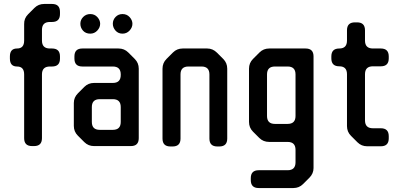

<svg xmlns="http://www.w3.org/2000/svg" viewBox="-20 -730 2004 970"><path d="M102 -32Q102 8 142 8H152Q192 8 192 -32V-354Q192 -394 232 -394H243Q283 -394 283 -434V-445Q283 -485 243 -485H232Q192 -485 192 -525V-579Q192 -619 232 -619H243Q283 -619 283 -659V-670Q283 -710 243 -710H203Q174 -710 154 -690L122 -658Q101 -637 102 -608V-525Q102 -485 66 -485Q30 -485 30 -445V-434Q30 -394 66 -394Q102 -394 102 -354Z M406 -12Q426 8 455 8H641Q681 8 681 -32V-383Q681 -412 661 -432L628 -465Q608 -485 579 -485H396Q356 -485 356 -445V-434Q356 -394 396 -394H550Q590 -394 590 -354V-351Q590 -311 550 -311H455Q426 -311 406 -291L374 -259Q353 -238 353 -210V-94Q353 -65 373 -45ZM444 -114V-189Q444 -229 484 -229H550Q590 -229 590 -189V-114Q590 -74 550 -74H484Q444 -74 444 -114ZM436 -560Q457 -560 471.5 -575.5Q486 -591 486 -610Q486 -628 472 -643.5Q458 -659 436 -659Q415 -659 400.5 -644.5Q386 -630 386 -610Q386 -590 399.5 -575Q413 -560 436 -560ZM599 -560Q620 -560 634.5 -575.5Q649 -591 649 -610Q649 -628 635 -643.5Q621 -659 599 -659Q578 -659 564 -644.5Q550 -630 550 -610Q550 -591 563.5 -575.5Q577 -560 599 -560Z M841 10H852Q892 10 892 -30V-354Q892 -394 932 -394H998Q1038 -394 1038 -354V-30Q1038 10 1078 10H1088Q1128 10 1128 -30V-383Q1128 -412 1108 -432L1076 -464Q1055 -485 1027 -485H903Q874 -485 854 -465L821 -432Q801 -412 801 -383V-30Q801 10 841 10Z M1247 180Q1247 220 1287 220H1462Q1491 220 1511 200L1543 168Q1564 147 1564 119V-445Q1564 -485 1524 -485H1340Q1311 -485 1291 -465L1258 -432Q1238 -412 1238 -383V-114Q1238 -85 1258 -65L1290 -33Q1310 -13 1340 -13H1433Q1473 -13 1473 27V90Q1473 130 1433 130H1287Q1247 130 1247 170ZM1329 -144V-354Q1329 -394 1369 -394H1433Q1473 -394 1473 -354V-144Q1473 -104 1433 -104H1369Q1329 -104 1329 -144Z M1753 -44 1786 -11Q1806 9 1835 9H1904Q1944 9 1944 -31V-42Q1944 -82 1904 -82H1864Q1824 -82 1824 -122V-355Q1824 -395 1864 -395H1904Q1944 -395 1944 -435V-445Q1944 -485 1904 -485H1864Q1824 -485 1824 -525V-577Q1824 -617 1784 -617H1773Q1733 -617 1733 -577V-525Q1733 -485 1694 -485Q1654 -485 1654 -445V-435Q1654 -395 1694 -395Q1733 -395 1733 -355V-93Q1733 -64 1753 -44Z"/></svg>

Font: WD-XL Lubrifont TC
Style: Regular
Weight: 400
Designer: [WD-XL Lubrifont] Copyright 2020-2022 (c) NightFurySL2001, Skr-ZERO; [ZCOOL QingKe HuangYou] Copyright 2018-2022 (c) The
Version: Version 2.001;hotconv 1.1.1;makeotfexe 2.6.0